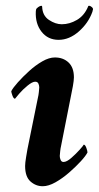

<svg xmlns="http://www.w3.org/2000/svg" viewBox="-20 -637 342 665"><path d="M194 -553Q221 -553 246.5 -568Q272 -583 285 -614Q285 -617 288 -617Q293 -617 298 -612.5Q303 -608 302 -604Q302 -603 301 -600.5Q300 -598 300 -596Q286 -557 253 -528Q220 -499 183 -499Q146 -499 124 -527Q102 -555 104 -597Q104 -599 104.5 -601Q105 -603 105 -604Q106 -608 112.5 -612.5Q119 -617 123 -617Q126 -617 126 -614Q127 -583 149.5 -568Q172 -553 194 -553ZM112 -302Q113 -305 114.5 -317.5Q116 -330 116 -334Q116 -341 113 -347.5Q110 -354 102 -354Q92 -354 75.5 -340.5Q59 -327 46.5 -312.5Q34 -298 32 -295Q27 -295 23 -306Q19 -317 19 -321Q25 -333 42 -352Q59 -371 81 -391Q103 -411 126.5 -424.5Q150 -438 170 -438Q199 -438 217.5 -420.5Q236 -403 236 -369Q236 -359 232.5 -339Q229 -319 227 -311L191 -129Q190 -126 188.5 -113.5Q187 -101 187 -97Q187 -90 190 -83Q193 -76 200 -76Q211 -76 227 -90Q243 -104 256 -118.5Q269 -133 270 -136Q275 -136 279 -125Q283 -114 283 -109Q277 -97 259.5 -78Q242 -59 219 -39Q196 -19 172 -5.5Q148 8 128 8Q104 8 85.5 -8.5Q67 -25 67 -62Q67 -73 70.5 -93.5Q74 -114 75 -120Z"/></svg>

Font: Amiri
Style: Bold Italic
Weight: 700
Italic angle: 10°
Designer: Khaled Hosny
Version: Version 0.113